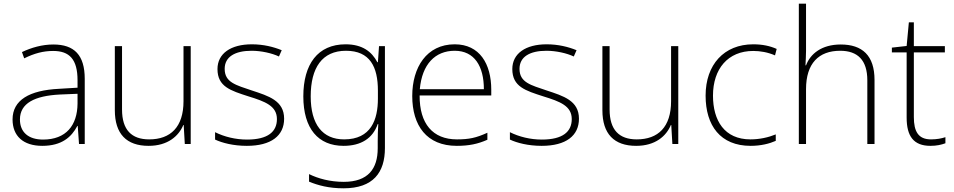

<svg xmlns="http://www.w3.org/2000/svg" viewBox="-20 -780 5168 1040"><path d="M269 -539C208 -539 150 -522 99 -498L111 -464C166 -491 214 -504 268 -504C356 -504 400 -459 400 -345V-305L300 -299C139 -291 48 -238 48 -133C48 -44 105 10 209 10C314 10 367 -37 399 -98H401L408 0H439V-353C439 -482 382 -539 269 -539ZM304 -268 400 -272V-219C399 -101 338 -24 213 -24C134 -24 88 -64 88 -133C88 -221 168 -261 304 -268Z M1013 -530H974V-232C974 -92 904 -25 788 -25C693 -25 641 -76 641 -187V-530H602V-183C602 -55 665 10 785 10C889 10 948 -43 973 -103H975L981 0H1013Z M1519 -137C1519 -235 1435 -260 1344 -290C1259 -319 1197 -333 1197 -407C1197 -472 1252 -505 1343 -505C1395 -505 1453 -492 1491 -474L1506 -508C1462 -526 1407 -540 1344 -540C1230 -540 1158 -490 1158 -406C1158 -310 1230 -289 1326 -258C1417 -230 1480 -206 1480 -135C1480 -67 1432 -24 1318 -24C1256 -24 1195 -39 1145 -64V-24C1183 -6 1244 10 1317 10C1449 10 1519 -45 1519 -137Z M1852 -540C1701 -540 1623 -432 1623 -258C1623 -83 1704 10 1841 10C1935 10 1999 -30 2026 -108H2029C2027 -74 2026 -49 2026 -15V23C2026 134 1974 205 1842 205C1767 205 1703 187 1654 163V204C1703 224 1761 240 1841 240C2002 240 2065 154 2065 22V-530H2033L2027 -443H2024C1994 -500 1943 -540 1852 -540ZM1854 -505C1984 -505 2027 -418 2027 -289V-246C2027 -132 1990 -25 1844 -25C1727 -25 1663 -106 1663 -258C1663 -413 1725 -505 1854 -505Z M2443 -540C2291 -540 2213 -415 2213 -260C2213 -100 2291 10 2454 10C2520 10 2568 0 2620 -23V-61C2559 -33 2520 -25 2455 -25C2324 -25 2252 -110 2253 -263H2641V-294C2641 -434 2578 -540 2443 -540ZM2443 -505C2550 -505 2601 -421 2601 -297H2254C2266 -432 2337 -505 2443 -505Z M3116 -137C3116 -235 3032 -260 2941 -290C2856 -319 2794 -333 2794 -407C2794 -472 2849 -505 2940 -505C2992 -505 3050 -492 3088 -474L3103 -508C3059 -526 3004 -540 2941 -540C2827 -540 2755 -490 2755 -406C2755 -310 2827 -289 2923 -258C3014 -230 3077 -206 3077 -135C3077 -67 3029 -24 2915 -24C2853 -24 2792 -39 2742 -64V-24C2780 -6 2841 10 2914 10C3046 10 3116 -45 3116 -137Z M3654 -530H3615V-232C3615 -92 3545 -25 3429 -25C3334 -25 3282 -76 3282 -187V-530H3243V-183C3243 -55 3306 10 3426 10C3530 10 3589 -43 3614 -103H3616L3622 0H3654Z M4046 10C4102 10 4148 -2 4182 -17V-52C4143 -36 4095 -25 4045 -25C3904 -25 3842 -127 3842 -262C3842 -407 3923 -504 4060 -504C4098 -504 4139 -497 4178 -480L4187 -515C4151 -531 4110 -540 4060 -540C3902 -540 3802 -430 3802 -262C3802 -100 3882 10 4046 10Z M4346 -504V-760H4307V0H4346V-297C4346 -437 4415 -505 4531 -505C4625 -505 4678 -455 4678 -345V0H4717V-347C4717 -479 4651 -539 4534 -539C4430 -539 4369 -488 4346 -426H4343C4344 -454 4346 -475 4346 -504Z M5023 -25C4954 -25 4930 -68 4930 -146V-496H5098V-530H4930V-659H4903L4891 -531L4811 -522V-496H4891V-143C4891 -43 4928 10 5020 10C5054 10 5079 4 5101 -4V-37C5080 -30 5054 -25 5023 -25Z"/></svg>

Font: Noto Sans Telugu ExtraLight
Style: Regular
Weight: 200
Designer: Jelle Bosma - Monotype Design Team
Foundry: Monotype Imaging Inc.
Version: Version 2.005